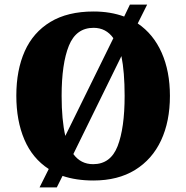

<svg xmlns="http://www.w3.org/2000/svg" viewBox="-20 -775 810 835"><path d="M192 -40Q121 -86 86 -168Q51 -250 51 -359Q51 -470 87.5 -552Q124 -634 199 -679.5Q274 -725 387 -725Q424 -725 457 -719.5Q490 -714 520 -703L545 -755H620L579 -673Q647 -627 683 -546Q719 -465 719 -358Q719 -247 680.5 -164.5Q642 -82 567.5 -36Q493 10 386 10Q311 10 252 -10L227 40H152ZM473 -609Q441 -654 387 -654Q311 -654 279.5 -576Q248 -498 248 -358Q248 -306 252 -262.5Q256 -219 264 -184ZM385 -61Q461 -61 491.5 -139.5Q522 -218 522 -358Q522 -462 508 -531L299 -105Q331 -61 385 -61Z"/></svg>

Font: Noto Serif Lao SemiCondensed Black
Style: Regular
Weight: 900
Width: 4
Designer: Monotype Design Team
Foundry: Monotype Imaging Inc.
Version: Version 2.003; ttfautohint (v1.8.4.7-5d5b)